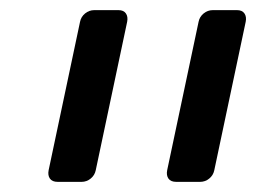

<svg xmlns="http://www.w3.org/2000/svg" viewBox="-20 -591 507 379"><path d="M328 -232Q317 -232 312.5 -238.5Q308 -245 310 -255L372 -548Q374 -558 382 -564.5Q390 -571 400 -571H448Q458 -571 462.5 -564.5Q467 -558 465 -548L403 -255Q401 -245 393 -238.5Q385 -232 375 -232ZM94 -232Q83 -232 78.5 -238.5Q74 -245 76 -255L138 -548Q140 -558 148 -564.5Q156 -571 166 -571H214Q224 -571 228.5 -564.5Q233 -558 231 -548L169 -255Q167 -245 159 -238.5Q151 -232 141 -232Z"/></svg>

Font: Rubik
Style: Italic
Weight: 400
Italic angle: -12°
Designer: Hubert and Fischer
Foundry: Hubert and Fischer
Version: Version 2.300;gftools[0.9.30]